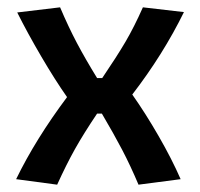

<svg xmlns="http://www.w3.org/2000/svg" viewBox="-20 -496 547 524"><path d="M24 -7Q77 -116 163 -231Q130 -278 92.5 -342Q55 -406 27 -462L144 -476Q167 -422 190 -378.5Q213 -335 245 -283H259Q299 -342 322.5 -382Q346 -422 370 -476L482 -463Q425 -347 341 -238Q377 -187 413 -124.5Q449 -62 473 -7L358 8Q336 -44 313.5 -87Q291 -130 258 -186H245Q208 -131 184.5 -89Q161 -47 136 8Z"/></svg>

Font: Athiti SemiBold
Style: Regular
Weight: 600
Designer: CadsonDemak Team
Foundry: CadsonDemak
Version: Version 1.032